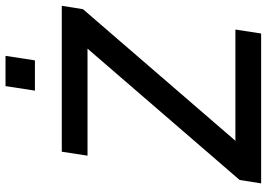

<svg xmlns="http://www.w3.org/2000/svg" viewBox="-152 -792 944 679"><g transform="rotate(-90 319.5 -452.0)"><path d="M11 0 23 -76 522 -654 526 -614H109L123 -705H639L627 -630L128 -52L123 -91H555L541 0ZM339 -800 355 -904H462L446 -800Z"/></g></svg>

Font: Nunito Sans 10pt SemiBold
Style: Italic
Weight: 600
Italic angle: -9°
Designer: Vernon Adams
Foundry: Vernon Adams
Version: Version 3.101;gftools[0.9.27]